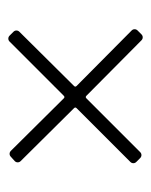

<svg xmlns="http://www.w3.org/2000/svg" viewBox="28 -548 355 450"><g transform="rotate(90 205.0 -322.5)"><path d="M63 -168 54 -177Q51 -180 51 -184Q51 -188 54 -191L181 -319Q184 -322 181 -325L51 -454Q48 -457 48 -461Q48 -465 51 -468L60 -477Q63 -480 67 -480Q71 -480 74 -477L204 -348Q207 -345 210 -348L336 -474Q339 -477 343 -477Q347 -477 350 -474L359 -465Q362 -462 362 -458Q362 -454 359 -451L233 -325Q230 -322 233 -319L357 -194Q360 -191 360 -187Q360 -183 357 -180L347 -171Q344 -168 340 -168Q336 -168 333 -171L210 -295Q207 -298 204 -295L77 -168Q74 -165 70 -165Q66 -165 63 -168Z"/></g></svg>

Font: Barlow GEO Extra Light
Style: Regular
Weight: 200
Designer: Jeremy Tribby
Foundry: Tribby Type
Version: Version 1.408